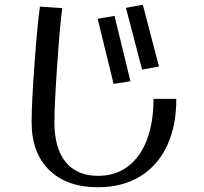

<svg xmlns="http://www.w3.org/2000/svg" viewBox="-20 -747 857 808"><path d="M462 -680 391 -668 458 -394 529 -405ZM581 -727 510 -714 578 -454 649 -467ZM722 -331H626Q626 -231 598 -158Q570 -85 517.5 -46Q465 -7 393 -7Q304 -7 256.5 -65Q209 -123 209 -233Q209 -304 220.5 -471.5Q232 -639 242 -713L148 -719Q137 -643 125 -475.5Q113 -308 113 -233Q113 -104 187 -31.5Q261 41 393 41Q494 41 568.5 -4Q643 -49 682.5 -132.5Q722 -216 722 -331Z"/></svg>

Font: LXGW Marker Gothic
Style: Regular
Weight: 400
Version: Version 1.001